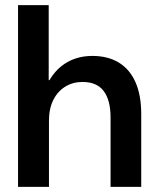

<svg xmlns="http://www.w3.org/2000/svg" viewBox="-20 -725 609 745"><path d="M50 0V-705H169V-414H172Q199 -460 241.5 -484Q284 -508 339 -508Q398 -508 440.5 -482.5Q483 -457 505.5 -406.5Q528 -356 528 -282V0H409V-270Q409 -336 382.5 -371.5Q356 -407 300 -407Q263 -407 233.5 -389Q204 -371 187 -337.5Q170 -304 170 -256V0Z"/></svg>

Font: DM Sans 36pt SemiBold
Style: Regular
Weight: 600
Designer: Colophon Foundry, Jonny Pinhorn
Foundry: Colophon Foundry
Version: Version 4.004;gftools[0.9.30]